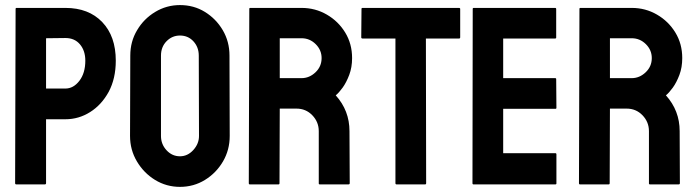

<svg xmlns="http://www.w3.org/2000/svg" viewBox="-20 -727 2745 757"><path d="M156.7 0H44.4Q39.6 0 39.6 -4.9L41.5 -691.9Q41.5 -695.8 45.4 -695.8H237.8Q329.6 -695.8 383.1 -639.9Q436.5 -584 436.5 -487.8Q436.5 -417.5 408.7 -365.2Q380.4 -313.5 335.4 -285.2Q290.5 -256.8 237.8 -256.8H161.6V-4.9Q161.6 0 156.7 0ZM237.8 -577.1 161.6 -576.2V-377.9H237.8Q269.5 -377.9 293 -408.4Q316.4 -439 316.4 -487.8Q316.4 -526.9 295.4 -552Q274.4 -577.1 237.8 -577.1Z M689.5 9.8Q636.2 9.8 591.3 -17.6Q546.9 -44.9 519.8 -90.6Q492.7 -136.2 492.7 -190.9L493.7 -507.8Q493.7 -563.5 520.5 -607.9Q546.9 -652.8 591.8 -679.9Q636.7 -707 689.5 -707Q744.1 -707 787.6 -680.2Q831.5 -653.3 858.2 -608.2Q884.8 -563 884.8 -507.8L885.7 -190.9Q885.7 -136.2 859.4 -90.8Q832.5 -44.9 788.1 -17.6Q743.7 9.8 689.5 9.8ZM689.5 -110.8Q719.7 -110.8 742.2 -135.5Q764.6 -160.2 764.6 -190.9L763.7 -507.8Q763.7 -541 742.7 -564Q721.7 -586.9 689.5 -586.9Q658.7 -586.9 636.7 -564.5Q614.7 -542 614.7 -507.8V-190.9Q614.7 -158.2 636.7 -134.5Q658.7 -110.8 689.5 -110.8Z M1078.1 0H964.8Q960.9 0 960.9 -4.9L962.9 -691.9Q962.9 -695.8 966.8 -695.8H1168.9Q1223.1 -695.8 1268.6 -669.4Q1314 -643.1 1341.1 -598.6Q1368.2 -554.2 1368.2 -498Q1368.2 -461.4 1356.9 -431.6Q1345.7 -401.9 1330.8 -381.3Q1315.9 -360.8 1303.7 -351.1Q1357.9 -291 1357.9 -210L1358.9 -4.9Q1358.9 0 1354 0H1240.7Q1236.8 0 1236.8 -2.9V-210Q1236.8 -246.1 1211.4 -272.5Q1186 -298.8 1148.9 -298.8H1083L1082 -4.9Q1082 0 1078.1 0ZM1168.9 -576.2H1083V-418.9H1168.9Q1199.7 -418.9 1223.9 -441.9Q1248 -464.8 1248 -498Q1248 -529.8 1224.6 -553Q1201.2 -576.2 1168.9 -576.2Z M1656.2 0H1543.5Q1539.1 0 1539.1 -4.9V-575.2H1409.2Q1404.3 -575.2 1404.3 -580.1L1405.3 -691.9Q1405.3 -695.8 1409.2 -695.8H1789.1Q1794.4 -695.8 1794.4 -691.9V-580.1Q1794.4 -575.2 1790.5 -575.2H1659.2L1660.2 -4.9Q1660.2 0 1656.2 0Z M2169.9 0H1846.7Q1842.8 0 1842.8 -4.9L1843.8 -691.9Q1843.8 -695.8 1847.7 -695.8H2168.9Q2172.9 -695.8 2172.9 -690.9V-579.1Q2172.9 -575.2 2168.9 -575.2H1963.9V-418.9H2168.9Q2172.9 -418.9 2172.9 -415L2173.8 -301.8Q2173.8 -297.9 2169.9 -297.9H1963.9V-123H2169.9Q2173.8 -123 2173.8 -118.2V-3.9Q2173.8 0 2169.9 0Z M2379.9 0H2266.6Q2262.7 0 2262.7 -4.9L2264.6 -691.9Q2264.6 -695.8 2268.6 -695.8H2470.7Q2524.9 -695.8 2570.3 -669.4Q2615.7 -643.1 2642.8 -598.6Q2669.9 -554.2 2669.9 -498Q2669.9 -461.4 2658.7 -431.6Q2647.5 -401.9 2632.6 -381.3Q2617.7 -360.8 2605.5 -351.1Q2659.7 -291 2659.7 -210L2660.6 -4.9Q2660.6 0 2655.8 0H2542.5Q2538.6 0 2538.6 -2.9V-210Q2538.6 -246.1 2513.2 -272.5Q2487.8 -298.8 2450.7 -298.8H2384.8L2383.8 -4.9Q2383.8 0 2379.9 0ZM2470.7 -576.2H2384.8V-418.9H2470.7Q2501.5 -418.9 2525.6 -441.9Q2549.8 -464.8 2549.8 -498Q2549.8 -529.8 2526.4 -553Q2502.9 -576.2 2470.7 -576.2Z"/></svg>

Font: Koulen
Style: Regular
Weight: 400
Designer: Danh Hong
Version: Version 8.000; ttfautohint (v1.8.3)